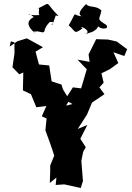

<svg xmlns="http://www.w3.org/2000/svg" viewBox="-20 -917 658 956"><path d="M309 -391 326 -419 293 -473 286 -496 237 -512 225 -591 174 -596 157 -660 194 -682 114 -726 67 -712 28 -685 34 -711 52 -706V-650L42 -582L76 -547L96 -556L94 -467L134 -448L161 -383L211 -389L188 -338L212 -327L206 -268C221 -227 237 -185 250 -142L230 -93V-65L228 -6L261 -33L257 4L300 1L382 19L393 -16L385 -116L394 -161L407 -184L380 -226L415 -295L367 -275L413 -346L438 -406L500 -448L475 -482L496 -505L485 -552L526 -572L569 -603L545 -657L599 -638L613 -672C596 -685 578 -697 562 -710L518 -720L459 -722L421 -646L426 -609L366 -620L412 -572L384 -477L343 -482L303 -420L341 -399ZM191 -756C210 -756 191 -769 227 -807C270 -812 220 -787 242 -795C265 -859 251 -836 271 -838C196 -912 242 -908 165 -873C186 -890 163 -839 180 -842C98 -837 117 -862 148 -832C121 -818 96 -791 176 -736C132 -768 144 -757 166 -761ZM429 -755C439 -755 488 -782 461 -804C462 -767 531 -767 509 -793C459 -825 475 -816 485 -864C461 -892 420 -877 409 -897C371 -860 370 -844 387 -836C333 -841 369 -870 322 -791C359 -759 347 -744 391 -776C360 -797 448 -763 403 -746Z"/></svg>

Font: Asimov Aggro
Style: Medium
Weight: 500
Designer: Google
Version: Version 2.000980; 2014